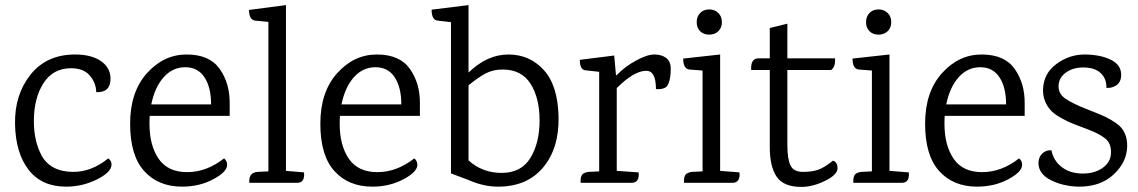

<svg xmlns="http://www.w3.org/2000/svg" viewBox="-20 -718 4470 754"><path d="M275 -504Q339 -504 376.5 -478Q414 -452 414 -409Q414 -354 358 -356Q357 -393 332.5 -421.5Q308 -450 259 -450Q188 -450 150.5 -391Q113 -332 113 -242Q113 -163 144 -106Q180 -43 268 -43Q340 -43 405 -96Q418 -87 418 -72Q418 -42 361 -13.5Q304 15 239 15Q144 15 92.5 -51Q41 -117 39 -231.5Q37 -346 100 -425Q163 -504 275 -504Z M882 -263H568Q567 -253 567 -232Q567 -147 603 -94.5Q639 -42 715 -42Q791 -42 860 -96Q872 -86 872 -71Q872 -43 817.5 -14Q763 15 695 15Q602 15 546.5 -46Q491 -107 491 -232Q491 -357 557 -430.5Q623 -504 713 -504Q803 -504 843 -447Q883 -390 882 -311ZM809 -308Q809 -375 783 -414.5Q757 -454 707.5 -454Q658 -454 623 -415Q588 -376 574 -308Z M1147 0H959V-8Q959 -40 991 -43L1034 -45V-632L982 -637Q958 -640 958 -679L1103 -698V-47L1174 -41Q1178 0 1147 0Z M1629 -263H1315Q1314 -253 1314 -232Q1314 -147 1350 -94.5Q1386 -42 1462 -42Q1538 -42 1607 -96Q1619 -86 1619 -71Q1619 -43 1564.5 -14Q1510 15 1442 15Q1349 15 1293.5 -46Q1238 -107 1238 -232Q1238 -357 1304 -430.5Q1370 -504 1460 -504Q1550 -504 1590 -447Q1630 -390 1629 -311ZM1556 -308Q1556 -375 1530 -414.5Q1504 -454 1454.5 -454Q1405 -454 1370 -415Q1335 -376 1321 -308Z M1820 -433Q1893 -504 1976.5 -504Q2060 -504 2115.5 -443Q2171 -382 2173.5 -259Q2176 -136 2113 -60.5Q2050 15 1936 15Q1879 15 1820 -11L1751 -37V-631L1699 -637Q1675 -639 1675 -680L1820 -698ZM1820 -88Q1874 -39 1950.5 -39Q2027 -39 2063 -98Q2099 -157 2099 -245Q2099 -333 2063.5 -389Q2028 -445 1954 -445Q1917 -445 1888 -430Q1859 -415 1820 -383Z M2614 -448Q2614 -396 2597 -377Q2584 -366 2556 -368Q2556 -440 2518 -440Q2470 -440 2402 -372V-47L2488 -41Q2492 0 2460 0H2260V-8Q2260 -32 2274 -38Q2281 -42 2291 -43L2333 -45V-436L2279 -442Q2257 -444 2257 -483L2392 -500L2399 -423H2402Q2432 -455 2476.5 -479.5Q2521 -504 2549.5 -504Q2578 -504 2596 -490.5Q2614 -477 2614 -448Z M2856 0H2666V-8Q2666 -32 2680 -38Q2687 -42 2697 -43L2739 -45V-441L2687 -445Q2663 -448 2663 -488L2808 -504V-47L2884 -41Q2888 0 2856 0ZM2801 -595.5Q2787 -582 2765 -582Q2743 -582 2729.5 -595.5Q2716 -609 2716 -631Q2716 -653 2729.5 -667Q2743 -681 2765 -681Q2787 -681 2801 -667Q2815 -653 2815 -631Q2815 -609 2801 -595.5Z M3072 -443V-149Q3072 -93 3084.5 -68Q3097 -43 3132.5 -43Q3168 -43 3192 -51Q3216 -59 3251 -87Q3269 -82 3269 -57Q3269 -32 3220.5 -8Q3172 16 3127 16Q3057 16 3030 -24Q3003 -64 3003 -140V-443H2930Q2927 -489 2959 -489H3003V-608L3072 -625V-489H3259Q3262 -456 3244 -443Z M3521 0H3331V-8Q3331 -32 3345 -38Q3352 -42 3362 -43L3404 -45V-441L3352 -445Q3328 -448 3328 -488L3473 -504V-47L3549 -41Q3553 0 3521 0ZM3466 -595.5Q3452 -582 3430 -582Q3408 -582 3394.5 -595.5Q3381 -609 3381 -631Q3381 -653 3394.5 -667Q3408 -681 3430 -681Q3452 -681 3466 -667Q3480 -653 3480 -631Q3480 -609 3466 -595.5Z M4004 -263H3690Q3689 -253 3689 -232Q3689 -147 3725 -94.5Q3761 -42 3837 -42Q3913 -42 3982 -96Q3994 -86 3994 -71Q3994 -43 3939.5 -14Q3885 15 3817 15Q3724 15 3668.5 -46Q3613 -107 3613 -232Q3613 -357 3679 -430.5Q3745 -504 3835 -504Q3925 -504 3965 -447Q4005 -390 4004 -311ZM3931 -308Q3931 -375 3905 -414.5Q3879 -454 3829.5 -454Q3780 -454 3745 -415Q3710 -376 3696 -308Z M4383 -422Q4382 -395 4364 -383Q4346 -371 4325 -373Q4326 -408 4303.5 -430Q4281 -452 4238 -453Q4195 -454 4166.5 -433.5Q4138 -413 4137 -381Q4136 -349 4165.5 -329.5Q4195 -310 4249 -289Q4303 -268 4322.5 -258.5Q4342 -249 4365 -233Q4408 -203 4406.5 -142Q4405 -81 4353 -32.5Q4301 16 4214 15Q4152 13 4105 -11.5Q4058 -36 4058 -79Q4059 -102 4073.5 -115.5Q4088 -129 4109 -128Q4117 -87 4149.5 -62Q4182 -37 4230 -36.5Q4278 -36 4310 -58.5Q4342 -81 4343 -118Q4344 -155 4320.5 -174Q4297 -193 4253 -209.5Q4209 -226 4191.5 -233Q4174 -240 4148.5 -254Q4123 -268 4109 -282Q4076 -317 4076 -364Q4077 -429 4129 -467Q4181 -505 4242.5 -504Q4304 -503 4344 -482.5Q4384 -462 4383 -422Z"/></svg>

Font: Karma
Style: Regular
Weight: 400
Designer: Joana Correia
Foundry: Indian Type Foundry
Version: Version 1.202;PS 1.0;hotconv 1.0.78;makeotf.lib2.5.61930; tt